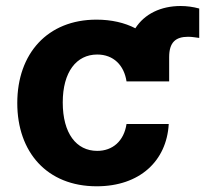

<svg xmlns="http://www.w3.org/2000/svg" viewBox="-20 -619 693 649"><path d="M551.8 -343.8V-425.8C551.8 -475.9 573.5 -494.7 616.1 -494.7C629.6 -494.7 641.3 -492.2 653.4 -490.8V-590.2C632.5 -595.9 611.2 -598.7 590.6 -598.7C524.1 -598.7 468.4 -572.1 437.5 -523.4C400.9 -542.3 356.5 -552.6 306.1 -552.6C140.6 -552.6 38.4 -437.9 38.4 -270.6C38.4 -104.8 138.8 10.7 306.8 10.7C452.1 10.7 543.3 -74.6 550.4 -199.9H407.7C398.8 -141.7 360.4 -109 308.6 -109C237.9 -109 192.1 -168.3 192.1 -272.7C192.1 -375.7 238.3 -434.7 308.6 -434.7C364 -434.7 399.5 -398.1 407.7 -343.8Z"/></svg>

Font: Magic Ui Pro
Style: Bold
Weight: 700
Designer: Stefan Endress, Andreas Faust
Version: Version 1.000;FEAKit 1.0